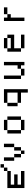

<svg xmlns="http://www.w3.org/2000/svg" viewBox="2980 -3895 1040 7040"><g transform="rotate(-90 3500.0 -375.0)"><path d="M875 -875H1000V-750H875ZM875 -750V-625H750V-750ZM750 -625V-500H250V-375H625V-250H250V-125H750V0H125V-625Z M1125 -750H1250V-375H1125ZM1250 -375H1375V-125H1250ZM1375 -125H1500V0H1375ZM1500 -125V-375H1625V-125ZM1625 -375V-750H1750V-375Z M2250 -750H2625V-625H2250ZM2625 -625H2750V-125H2625ZM2625 -125V0H2250V-125ZM2250 -125H2125V-625H2250Z M3250 -750H3750V125H3625V-125H3250V-250H3625V-625H3250ZM3250 -250H3125V-625H3250Z M4125 -750H4250V-125H4125ZM4250 -125H4500V0H4250ZM4500 -125V-250H4625V-750H4750V0H4625V-125Z M5250 -750H5625V-625H5250ZM5625 -625H5750V-375H5250V-125H5125V-625H5250V-500H5625ZM5250 -125H5750V0H5250Z M6250 -750H6375V-625H6500V-500H6375V0H6250ZM6500 -625V-750H6750V-625Z"/></g></svg>

Font: Dogica
Style: Regular
Weight: 400
Monospace: yes
Designer: Roberto Mocci
Version: Version 001.012